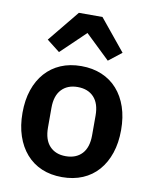

<svg xmlns="http://www.w3.org/2000/svg" viewBox="-88 -852 739 930"><g transform="rotate(10 281.5 -387.0)"><path d="M281 12Q225 12 180.5 -7Q136 -26 104.5 -62Q73 -98 56 -148.5Q39 -199 39 -262Q39 -325 56 -375Q73 -425 104.5 -460.5Q136 -496 180.5 -515Q225 -534 281 -534Q337 -534 382 -515Q427 -496 458.5 -460.5Q490 -425 507 -375Q524 -325 524 -262Q524 -199 507 -148.5Q490 -98 458.5 -62Q427 -26 382 -7Q337 12 281 12ZM281 -91Q332 -91 361 -122Q390 -153 390 -213V-310Q390 -369 361 -400Q332 -431 281 -431Q231 -431 202 -400Q173 -369 173 -310V-213Q173 -153 202 -122Q231 -91 281 -91ZM340 -786 466 -632 402 -582 282 -697 162 -582 98 -632 224 -786Z"/></g></svg>

Font: IBM Plex Arabic SemiBold
Style: Regular
Weight: 600
Designer: Mike Abbink, Paul van der Laan, Pieter van Rosmalen, Wael Morcos, Khajak Apelian
Foundry: Bold Monday
Version: Version 1.0